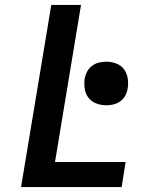

<svg xmlns="http://www.w3.org/2000/svg" viewBox="-20 -755 640 775"><path d="M65 0 187 -735H307L202 -101H487L471 0ZM409 -330Q388 -330 368.5 -337.5Q349 -345 337 -360.5Q325 -376 322 -397Q319 -418 322 -439Q325 -454 332.5 -467.5Q340 -481 352.5 -490Q365 -499 379.5 -502.5Q394 -506 409 -506Q430 -506 449.5 -498.5Q469 -491 480.5 -475.5Q492 -460 495.5 -439Q499 -418 495 -397Q493 -382 485.5 -368.5Q478 -355 465.5 -346Q453 -337 438 -333.5Q423 -330 409 -330Z"/></svg>

Font: Zed Sans Extended
Style: Bold Italic
Weight: 700
Width: 7
Italic angle: -9°
Designer: Belleve Invis
Foundry: Belleve Invis
Version: Version 1.0.0; ttfautohint (v1.8.4)